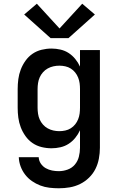

<svg xmlns="http://www.w3.org/2000/svg" viewBox="-20 -789 640 1032"><path d="M296 223Q271 223 245.5 220Q220 217 196.5 208Q173 199 152 184.5Q131 170 115.5 150Q100 130 91 106Q82 82 81 56H188Q189 75 199.5 90.5Q210 106 226 115Q242 124 260 127.5Q278 131 296 131Q320 131 343.5 122.5Q367 114 382.5 95.5Q398 77 404 53Q410 29 410 5V-89Q400 -67 384.5 -48Q369 -29 349 -16Q329 -3 305 2.5Q281 8 257 8Q230 8 203.5 1.5Q177 -5 155 -20Q133 -35 117 -57.5Q101 -80 91.5 -105Q82 -130 78.5 -156.5Q75 -183 75 -210V-310Q75 -337 78.5 -363.5Q82 -390 91.5 -415Q101 -440 117 -462.5Q133 -485 155 -500Q177 -515 203.5 -521.5Q230 -528 257 -528Q281 -528 305 -522.5Q329 -517 349 -504Q369 -491 384.5 -472Q400 -453 410 -431V-520H517V5Q517 34 511.5 63.5Q506 93 493 119Q480 145 458.5 166Q437 187 410.5 200Q384 213 355 218Q326 223 296 223ZM299 -84Q315 -84 331 -87.5Q347 -91 360.5 -99.5Q374 -108 384 -120.5Q394 -133 400 -148Q406 -163 408 -178.5Q410 -194 410 -210V-310Q410 -326 408 -341.5Q406 -357 400 -372Q394 -387 384 -399.5Q374 -412 360.5 -420.5Q347 -429 331 -432.5Q315 -436 299 -436Q283 -436 267 -432.5Q251 -429 236.5 -421Q222 -413 211 -400.5Q200 -388 193.5 -373.5Q187 -359 184.5 -342.5Q182 -326 182 -310V-210Q182 -194 184.5 -177.5Q187 -161 193.5 -146.5Q200 -132 211 -119.5Q222 -107 236.5 -99Q251 -91 267 -87.5Q283 -84 299 -84ZM252 -584 110 -711 178 -769 300 -636 422 -769 490 -711 348 -584Z"/></svg>

Font: Iosevka SS04 Semibold Extended
Style: Regular
Weight: 600
Width: 7
Monospace: yes
Designer: Belleve Invis
Foundry: Belleve Invis
Version: Version 19.0.0; ttfautohint (v1.8.4)